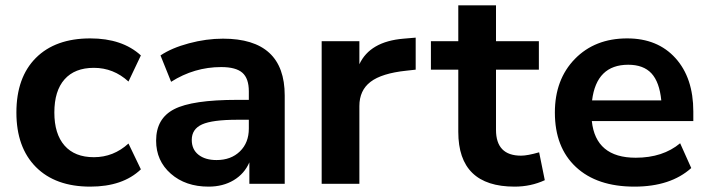

<svg xmlns="http://www.w3.org/2000/svg" viewBox="-20 -695 2684 726"><path d="M321.3 10.7Q189.5 10.7 115.7 -63.5Q42 -137.7 42 -269.5Q42 -402.3 115.7 -476.1Q189.5 -549.8 321.3 -549.8Q442.4 -549.8 512.7 -485.4L465.8 -386.7Q409.2 -438.5 335 -438.5Q262.7 -438.5 224.1 -395Q185.5 -351.6 185.5 -269.5Q185.5 -188.5 224.1 -144.5Q262.7 -100.6 335 -100.6Q409.2 -100.6 465.8 -152.3L512.7 -54.7Q444.3 10.7 321.3 10.7Z M768.6 10.7Q681.6 10.7 626 -38.1Q570.3 -86.9 570.3 -163.1Q570.3 -247.1 638.7 -282.2Q707 -317.4 877 -317.4H920.9V-349.6Q920.9 -398.4 896.5 -419.9Q872.1 -441.4 816.4 -441.4Q714.8 -441.4 627 -385.7L586.9 -485.4Q628.9 -513.7 694.3 -531.2Q759.8 -548.8 823.2 -548.8Q1056.6 -548.8 1056.6 -334V0H922.9V-81.1Q904.3 -38.1 863.8 -13.7Q823.2 10.7 768.6 10.7ZM705.1 -166Q705.1 -129.9 730.5 -109.9Q755.9 -89.8 798.8 -89.8Q853.5 -89.8 887.2 -122.6Q920.9 -155.3 920.9 -209V-242.2H877.9Q783.2 -242.2 744.1 -224.6Q705.1 -207 705.1 -166Z M1196.3 0V-539.1H1338.9V-452.1Q1378.9 -538.1 1505.9 -548.8L1551.8 -552.7V-431.6L1516.6 -427.7Q1423.8 -418 1381.3 -385.7Q1338.9 -353.5 1338.9 -293.9V0Z M1925.8 10.7Q1712.9 10.7 1712.9 -196.3V-431.6H1609.4V-539.1H1712.9V-674.8H1855.5V-539.1H2017.6V-431.6H1855.5V-204.1Q1855.5 -106.4 1950.2 -106.4Q1974.6 -106.4 2018.6 -119.1L2040 -13.7Q1987.3 10.7 1925.8 10.7Z M2378.9 10.7Q2237.3 10.7 2157.7 -63.5Q2078.1 -137.7 2078.1 -269.5Q2078.1 -394.5 2153.8 -472.2Q2229.5 -549.8 2351.6 -549.8Q2466.8 -549.8 2534.2 -475.1Q2601.6 -400.4 2601.6 -273.4V-237.3H2217.8Q2232.4 -98.6 2383.8 -98.6Q2486.3 -98.6 2551.8 -153.3L2593.8 -59.6Q2515.6 10.7 2378.9 10.7ZM2218.8 -315.4H2480.5Q2473.6 -384.8 2443.4 -417.5Q2413.1 -450.2 2355.5 -450.2Q2235.4 -450.2 2218.8 -315.4Z"/></svg>

Font: Min Sans Bold
Style: Regular
Weight: 700
Designer: Jinseong-Kim, NotoSansCJK, Nunito
Foundry: Jinseong-Kim
Version: Version 1.400;Glyphs 3.1.2 (3151)